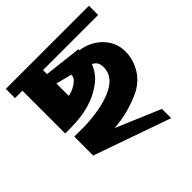

<svg xmlns="http://www.w3.org/2000/svg" viewBox="-181 -676 933 933"><g transform="rotate(-45 285.5 -209.5)"><path d="M571.3 -480.5H192.4V-453.1L385.7 -430.7V-422.9Q415 -419.9 442.4 -407.2Q469.7 -394.5 491.7 -373.5Q513.7 -352.5 526.9 -324.2Q540 -295.9 540 -260.7Q540 -211.9 514.6 -165Q489.3 -118.2 437.5 -88.9Q344.7 -43 239.3 -35.2L467.8 61.5V125L71.3 -14.6V-144.5H145.5Q214.8 -147.5 265.1 -159.2Q315.4 -170.9 347.7 -188.5Q379.9 -206.1 395.5 -229.5Q411.1 -252.9 411.1 -279.3Q411.1 -304.7 402.3 -316.4Q393.6 -328.1 380.9 -333Q362.3 -286.1 326.2 -257.8Q290 -229.5 248 -213.4Q206.1 -197.3 164.1 -191.9Q122.1 -186.5 91.8 -186.5H50.8V-480.5H0V-543.9H571.3ZM274.4 -367.2 192.4 -388.7V-303.7L203.1 -305.7Q208 -306.6 219.7 -311.5Q231.4 -316.4 243.2 -323.7Q254.9 -331.1 264.2 -341.3Q273.4 -351.6 273.4 -363.3Z"/></g></svg>

Font: Shorif Bongobondhu ANSI V2
Style: Regular
Weight: 400
Designer: Shorif Uddin Shishir, Shorif art & Design, e-mail : shorifart@gmail.com, facebook : Shorif2001
Foundry: Lipighor Font Foundry
Version: Designed By Shorif Uddin Shishir | Build By Niladri Shekhar 